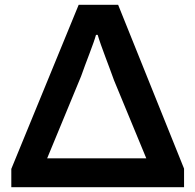

<svg xmlns="http://www.w3.org/2000/svg" viewBox="-20 -778 812 798"><path d="M27 -76V0H745V-77L471 -758H307ZM588 -120H176L317 -461C336 -516 370 -599 379 -633H386C399 -588 435 -498 454 -444Z"/></svg>

Font: Oakes Bold
Style: Regular
Weight: 700
Designer: Samuel Oakes
Foundry: Samuel Oakes
Version: Version 1.003;PS 001.003;hotconv 1.0.88;makeotf.lib2.5.64775